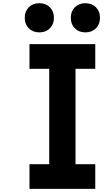

<svg xmlns="http://www.w3.org/2000/svg" viewBox="-20 -1196 707 1216"><path d="M454.1 -1150.1Q479.8 -1175.8 520.8 -1175.8Q561.8 -1175.8 587.6 -1150.1Q613.3 -1124.3 613.3 -1083.3Q613.3 -1042.3 587.6 -1016.6Q561.8 -990.9 520.8 -990.9Q479.8 -990.9 454.1 -1016.6Q428.4 -1042.3 428.4 -1083.3Q428.4 -1124.3 454.1 -1150.1ZM162.4 -1150.1Q188.2 -1175.8 229.2 -1175.8Q270.2 -1175.8 295.9 -1150.1Q321.6 -1124.3 321.6 -1083.3Q321.6 -1042.3 295.9 -1016.6Q270.2 -990.9 229.2 -990.9Q188.2 -990.9 162.4 -1016.6Q136.7 -1042.3 136.7 -1083.3Q136.7 -1124.3 162.4 -1150.1ZM583.3 -916.7V-760.4H458.3V-156.2H583.3V0H166.7V-156.2H291.7V-760.4H166.7V-916.7Z"/></svg>

Font: Monoid
Style: Bold
Weight: 700
Width: 4
Designer: Andreas Larsen (@larsenwork)
Version: Version 0.61